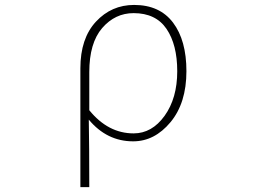

<svg xmlns="http://www.w3.org/2000/svg" viewBox="-20 -560 1040 778"><path d="M305.7 198.2V-283.2Q305.7 -404.3 368.7 -472.2Q431.6 -540 523.4 -540Q627 -540 681.2 -468.3Q735.4 -396.5 735.4 -271.5Q735.4 -142.6 670.9 -64.9Q606.4 12.7 519.5 12.7Q413.1 12.7 339.8 -75.2Q341.8 31.2 341.8 198.2ZM521.5 -19.5Q595.7 -19.5 647 -90.8Q698.2 -162.1 698.2 -271.5Q698.2 -378.9 654.8 -442.9Q611.3 -506.8 521.5 -506.8Q446.3 -506.8 394 -446.3Q341.8 -385.7 341.8 -267.6V-113.3Q418 -19.5 521.5 -19.5Z"/></svg>

Font: Gen Shin Gothic Monospace ExtraLight
Style: Regular
Weight: 200
Designer: [Source Han Sans]
Ryoko NISHIZUKA  (kana & ideographs); Paul D. Hunt (Latin, Greek & Cyrillic); Wenlong ZHANG  (bopomofo
Version: Version 1.002.20150607